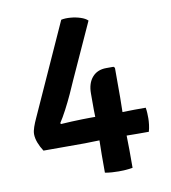

<svg xmlns="http://www.w3.org/2000/svg" viewBox="-75 -707 690 776"><g transform="rotate(-10 270.0 -319.0)"><path d="M65 -131Q53.5 -148.5 46.2 -167.5Q39 -186.5 39 -203Q39 -215.5 44.8 -232Q50.5 -248.5 58.5 -265.5L227.5 -639.5Q244 -643 265.5 -641.2Q287 -639.5 306.2 -633.2Q325.5 -627 335.5 -617L232.5 -390.5Q223 -368 209 -337.5Q195 -307 179.5 -277.5Q164 -248 151 -228.5L153.5 -224.5Q173.5 -226 197.5 -227Q221.5 -228 242 -228.5Q262.5 -229 273 -229H406.5Q420.5 -229 431 -229.5Q441.5 -230 456 -230H502Q504 -219 504.5 -207.8Q505 -196.5 505 -186.5Q505 -175 503.2 -160.2Q501.5 -145.5 497.5 -132H456Q441.5 -132 431 -132.2Q420.5 -132.5 406.5 -132.5H295Q281 -132.5 265.5 -131.8Q250 -131 236 -131ZM294 -74Q294 -88.5 294.5 -103.2Q295 -118 295 -132.5V-215.5Q295 -222 294.5 -236.5Q294 -251 294 -258V-325Q294 -367 315 -391.2Q336 -415.5 372.5 -415.5H402.5L407.5 -410.5V-287.5Q407.5 -273 407 -258Q406.5 -243 406.5 -229V-132.5Q406.5 -118 407 -103.2Q407.5 -88.5 407.5 -74V0Q393 2.5 378.8 3.5Q364.5 4.5 350.5 4.5Q337 4.5 322.5 3.5Q308 2.5 294 0Z"/></g></svg>

Font: Signika Medium
Style: Regular
Weight: 500
Designer: Anna Giedry
Foundry: Anna Giedry
Version: Version 2.000